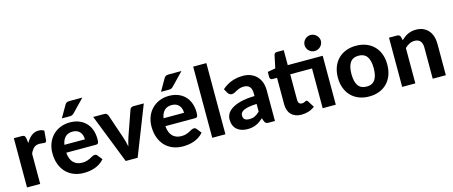

<svg xmlns="http://www.w3.org/2000/svg" viewBox="-46 -1342 4589 1943"><g transform="rotate(-15 2249.0 -370.0)"><path d="M57 0V-515.5H138.5Q159.5 -515.5 167.5 -508Q175.5 -500.5 179 -482L186 -430.5Q210.5 -474.5 242.8 -500Q275 -525.5 318 -525.5Q353 -525.5 375 -509L366 -407Q363.5 -397 358.2 -393.2Q353 -389.5 344 -389.5Q336 -389.5 321 -391.8Q306 -394 293 -394Q255 -394 232.8 -373.2Q210.5 -352.5 195 -315.5V0Z M394.5 0ZM645.5 -523.5Q695 -523.5 736.8 -507.8Q778.5 -492 808.8 -462Q839 -432 855.8 -388.2Q872.5 -344.5 872.5 -288.5Q872.5 -273 871 -263Q869.5 -253 866 -247Q862.5 -241 856.5 -238.8Q850.5 -236.5 841 -236.5H531.5Q538 -164 572.8 -130.5Q607.5 -97 664 -97Q692.5 -97 713.2 -103.8Q734 -110.5 749.8 -118.8Q765.5 -127 778.2 -133.8Q791 -140.5 803.5 -140.5Q819.5 -140.5 828.5 -128.5L868.5 -78.5Q846.5 -53 820 -36.2Q793.5 -19.5 765 -9.8Q736.5 0 707.5 3.8Q678.5 7.5 651.5 7.5Q597.5 7.5 550.8 -10.2Q504 -28 469.2 -62.8Q434.5 -97.5 414.5 -149Q394.5 -200.5 394.5 -268.5Q394.5 -321 411.8 -367.5Q429 -414 461.5 -448.5Q494 -483 540.5 -503.2Q587 -523.5 645.5 -523.5ZM648 -426.5Q598.5 -426.5 570.5 -398.2Q542.5 -370 534 -318.5H749Q749 -340 743.2 -359.5Q737.5 -379 725 -394Q712.5 -409 693.5 -417.8Q674.5 -426.5 648 -426.5ZM833 -733.5 706.5 -602.5Q696.5 -592 686.8 -587.8Q677 -583.5 661.5 -583.5H578.5L648.5 -705.5Q656 -719.5 666.8 -726.5Q677.5 -733.5 699.5 -733.5Z M888.5 -515.5H1003Q1018 -515.5 1028 -508.5Q1038 -501.5 1042 -490.5L1128.5 -235.5Q1137 -209.5 1143.5 -184.8Q1150 -160 1155 -135Q1160.5 -160 1167.2 -184.8Q1174 -209.5 1183 -235.5L1272.5 -490.5Q1276 -501.5 1286 -508.5Q1296 -515.5 1309.5 -515.5H1418.5L1216 0H1091Z M1433 0ZM1684 -523.5Q1733.5 -523.5 1775.2 -507.8Q1817 -492 1847.2 -462Q1877.5 -432 1894.2 -388.2Q1911 -344.5 1911 -288.5Q1911 -273 1909.5 -263Q1908 -253 1904.5 -247Q1901 -241 1895 -238.8Q1889 -236.5 1879.5 -236.5H1570Q1576.5 -164 1611.2 -130.5Q1646 -97 1702.5 -97Q1731 -97 1751.8 -103.8Q1772.5 -110.5 1788.2 -118.8Q1804 -127 1816.8 -133.8Q1829.5 -140.5 1842 -140.5Q1858 -140.5 1867 -128.5L1907 -78.5Q1885 -53 1858.5 -36.2Q1832 -19.5 1803.5 -9.8Q1775 0 1746 3.8Q1717 7.5 1690 7.5Q1636 7.5 1589.2 -10.2Q1542.5 -28 1507.8 -62.8Q1473 -97.5 1453 -149Q1433 -200.5 1433 -268.5Q1433 -321 1450.2 -367.5Q1467.5 -414 1500 -448.5Q1532.5 -483 1579 -503.2Q1625.5 -523.5 1684 -523.5ZM1686.5 -426.5Q1637 -426.5 1609 -398.2Q1581 -370 1572.5 -318.5H1787.5Q1787.5 -340 1781.8 -359.5Q1776 -379 1763.5 -394Q1751 -409 1732 -417.8Q1713 -426.5 1686.5 -426.5ZM1871.5 -733.5 1745 -602.5Q1735 -592 1725.2 -587.8Q1715.5 -583.5 1700 -583.5H1617L1687 -705.5Q1694.5 -719.5 1705.2 -726.5Q1716 -733.5 1738 -733.5Z M2135.5 -745.5V0H1997.5V-745.5Z M2591.5 0Q2572 0 2561.8 -5.5Q2551.5 -11 2545 -28.5L2534 -61Q2514.5 -44 2496.2 -31.2Q2478 -18.5 2458.2 -9.8Q2438.5 -1 2416.2 3.5Q2394 8 2367 8Q2333 8 2305 -1Q2277 -10 2256.8 -27.8Q2236.5 -45.5 2225.5 -72Q2214.5 -98.5 2214.5 -133Q2214.5 -161.5 2229 -189.8Q2243.5 -218 2278.8 -241.2Q2314 -264.5 2372.8 -280Q2431.5 -295.5 2520 -297.5V-324Q2520 -372.5 2499.5 -395.2Q2479 -418 2440.5 -418Q2412 -418 2393 -411.2Q2374 -404.5 2359.8 -396.8Q2345.5 -389 2333 -382.2Q2320.5 -375.5 2304 -375.5Q2289.5 -375.5 2279.8 -382.8Q2270 -390 2263.5 -400L2239 -444Q2284.5 -485 2339.5 -505.2Q2394.5 -525.5 2458.5 -525.5Q2504.5 -525.5 2540.8 -510.5Q2577 -495.5 2602.2 -468.8Q2627.5 -442 2641 -405Q2654.5 -368 2654.5 -324V0ZM2410 -85Q2444 -85 2469.5 -97.2Q2495 -109.5 2520 -135V-215Q2469.5 -213 2436 -206.5Q2402.5 -200 2382.8 -190.2Q2363 -180.5 2354.8 -167.8Q2346.5 -155 2346.5 -140Q2346.5 -110 2363.2 -97.5Q2380 -85 2410 -85Z M2713 0ZM3292 -512.5V0H3154.5V-416.5H2926V-147.5Q2926 -126 2936.2 -113.5Q2946.5 -101 2965.5 -101Q2975.5 -101 2982.5 -103.2Q2989.5 -105.5 2994.5 -108.2Q2999.5 -111 3003.8 -113.2Q3008 -115.5 3012.5 -115.5Q3018.5 -115.5 3022.5 -112.8Q3026.5 -110 3030.5 -103.5L3072 -37.5Q3043.5 -15 3007.5 -3.5Q2971.5 8 2933 8Q2898 8 2871 -2.2Q2844 -12.5 2825.5 -31.5Q2807 -50.5 2797.5 -77.5Q2788 -104.5 2788 -138.5V-416.5H2739.5Q2728.5 -416.5 2720.8 -423.5Q2713 -430.5 2713 -444.5V-498.5L2795.5 -513.5L2823.5 -647Q2829 -669.5 2854 -669.5H2926V-512.5ZM3313.5 -663Q3313.5 -646 3306.5 -630.8Q3299.5 -615.5 3287.8 -604.2Q3276 -593 3260.2 -586.2Q3244.5 -579.5 3226.5 -579.5Q3209.5 -579.5 3194.2 -586.2Q3179 -593 3167.5 -604.2Q3156 -615.5 3149.2 -630.8Q3142.5 -646 3142.5 -663Q3142.5 -680.5 3149.2 -695.8Q3156 -711 3167.5 -722.5Q3179 -734 3194.2 -740.8Q3209.5 -747.5 3226.5 -747.5Q3244.5 -747.5 3260.2 -740.8Q3276 -734 3287.8 -722.5Q3299.5 -711 3306.5 -695.8Q3313.5 -680.5 3313.5 -663Z M3642.5 -523.5Q3700.5 -523.5 3748 -505Q3795.5 -486.5 3829.5 -452.2Q3863.5 -418 3882 -369Q3900.5 -320 3900.5 -258.5Q3900.5 -197 3882 -147.8Q3863.5 -98.5 3829.5 -64Q3795.5 -29.5 3748 -11Q3700.5 7.5 3642.5 7.5Q3584 7.5 3536.2 -11Q3488.5 -29.5 3454.5 -64Q3420.5 -98.5 3401.8 -147.8Q3383 -197 3383 -258.5Q3383 -320 3401.8 -369Q3420.5 -418 3454.5 -452.2Q3488.5 -486.5 3536.2 -505Q3584 -523.5 3642.5 -523.5ZM3642.5 -96Q3701.5 -96 3730 -136.8Q3758.5 -177.5 3758.5 -258Q3758.5 -338 3730 -378.8Q3701.5 -419.5 3642.5 -419.5Q3582 -419.5 3553.5 -378.8Q3525 -338 3525 -258Q3525 -177.5 3553.5 -136.8Q3582 -96 3642.5 -96Z M3987.5 0V-515.5H4072.5Q4098.5 -515.5 4107 -491.5L4115.5 -455.5Q4131 -470.5 4147.8 -483Q4164.5 -495.5 4183.2 -504.5Q4202 -513.5 4223.8 -518.5Q4245.5 -523.5 4271 -523.5Q4313 -523.5 4345.5 -509Q4378 -494.5 4400.2 -468.5Q4422.5 -442.5 4433.8 -406.5Q4445 -370.5 4445 -327.5V0H4307.5V-327.5Q4307.5 -370.5 4287.5 -394.2Q4267.5 -418 4228.5 -418Q4199 -418 4173.8 -405.2Q4148.5 -392.5 4125.5 -370.5V0Z"/></g></svg>

Font: Lato Heavy
Style: Regular
Weight: 800
Designer: Lukasz Dziedzic
Foundry: tyPoland Lukasz Dziedzic
Version: Version 2.007; 2014-02-27